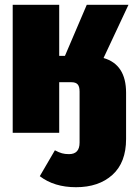

<svg xmlns="http://www.w3.org/2000/svg" viewBox="-20 -554 565 801"><path d="M506 -167V26Q506 124 449 175.5Q392 227 297 227Q206 227 146 181L209 73Q226 82 238.5 85.5Q251 89 268 89Q312 89 312 41V-172Q312 -193 304 -202Q296 -211 278 -211H227V0H33V-534H227V-321H251L342 -534H516L412 -312Q506 -285 506 -167Z"/></svg>

Font: Fira Sans Condensed Black
Style: Regular
Weight: 900
Width: 3
Designer: Carrois Corporate & Edenspiekermann AG
Foundry: Carrois Corporate GbR & Edenspiekermann AG
Version: Version 4.203